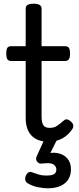

<svg xmlns="http://www.w3.org/2000/svg" viewBox="-20 -750 428 1039"><path d="M243 17Q201 17 173.5 1.5Q146 -14 132.5 -42.5Q119 -71 119 -111V-420H41Q26 -420 20 -429Q14 -438 14 -460Q14 -483 20 -491.5Q26 -500 41 -500H119V-704Q119 -717 129.5 -723.5Q140 -730 161 -730Q183 -730 194 -723.5Q205 -717 205 -704V-500H331Q346 -500 352.5 -491.5Q359 -483 359 -460Q359 -438 352.5 -429Q346 -420 331 -420H205V-121Q205 -87 214.5 -72.5Q224 -58 249 -58Q272 -58 288.5 -69Q305 -80 323 -96Q335 -107 345.5 -103.5Q356 -100 365 -91Q376 -81 376.5 -70.5Q377 -60 371 -51Q354 -26 333 -11Q312 4 289 10.5Q266 17 243 17ZM236 269Q220 269 188 263.5Q156 258 129 241Q118 234 116.5 222.5Q115 211 120 200Q127 186 136 182Q145 178 158 184Q169 188 188 194Q207 200 229 200Q260 200 272.5 192.5Q285 185 285 166Q285 151 269.5 140Q254 129 210 135Q199 136 193 134Q187 132 181 125Q176 118 175.5 111Q175 104 178 97L228 -13H298L239 105L209 89Q254 72 289 78Q324 84 344 107Q364 130 364 166Q364 198 349.5 221Q335 244 307 256.5Q279 269 236 269Z"/></svg>

Font: Playwrite BE WAL
Style: Regular
Weight: 400
Designer: Veronika Burian, José Scaglione
Foundry: TypeTogether
Version: Version 1.002